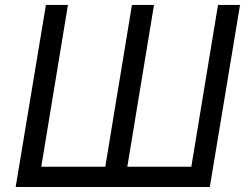

<svg xmlns="http://www.w3.org/2000/svg" viewBox="-20 -747 992 767"><path d="M163.4 -727.3H251.4L144.9 -81H400.6L507.1 -727.3H595.2L488.6 -81H744.3L850.9 -727.3H938.9L818.2 0H42.6Z"/></svg>

Font: Karasuma Gothic
Style: Italic
Weight: 400
Italic angle: -9.39999°
Designer: Rasmus Andersson / Ryoko Nishizuka
Foundry: Genbu
Version: Version 1.00